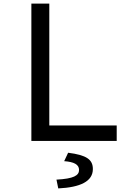

<svg xmlns="http://www.w3.org/2000/svg" viewBox="-20 -786 740 1071"><path d="M155 -766V0H631V-86H255V-766ZM295 216 305 265C428 259 498 226 498 157C498 104 463 79 360 66L338 113C392 117 421 131 421 162C421 193 391 211 295 216Z"/></svg>

Font: Kawkab Mono Light
Style: Bold
Weight: 400
Monospace: yes
Designer: Abdullah Arif
Foundry: Abdullah Arif
Version: Version 1.000;PS 000.500;hotconv 1.0.88;makeotf.lib2.5.64775